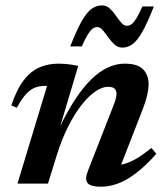

<svg xmlns="http://www.w3.org/2000/svg" viewBox="-20 -698 632 730"><path d="M44 -288.5 23 -297Q43.5 -358.5 70.5 -393.2Q97.5 -428 130.5 -442Q163.5 -456 201.5 -456Q215.5 -456 227.5 -455Q239.5 -454 251.5 -452.2Q263.5 -450.5 277.5 -447.5L207 -211.5L207.5 -215.5Q237 -276.5 267 -321.8Q297 -367 327.5 -396.8Q358 -426.5 389.8 -441.2Q421.5 -456 454 -456Q503.5 -456 524.2 -434.2Q545 -412.5 545 -378Q545 -360 539.8 -336.8Q534.5 -313.5 523 -283.5L427 -37L412.5 -69.5Q434.5 -69 457 -76Q479.5 -83 503.8 -98Q528 -113 555.5 -135.5L574.5 -113.5Q534 -67.5 497.5 -39.8Q461 -12 428 0Q395 12 364 12Q325 12 313.2 -1.8Q301.5 -15.5 314.5 -49L409 -290.5Q416.5 -309.5 419.8 -321.2Q423 -333 423 -341.5Q423 -353.5 415.8 -360.8Q408.5 -368 390.5 -368Q368.5 -368 342.5 -350.2Q316.5 -332.5 290 -298.8Q263.5 -265 239 -216.5Q214.5 -168 195.5 -106.5L162.5 0H46.5L159 -371.5Q157.5 -371.5 155.8 -371.5Q154 -371.5 152 -371.5Q131 -371.5 113.5 -365Q96 -358.5 79.5 -340.8Q63 -323 44 -288.5ZM565 -673.5Q541.5 -613.5 522.5 -579.2Q503.5 -545 485 -531Q466.5 -517 445 -517Q428 -517 415.2 -528.8Q402.5 -540.5 391.8 -555.8Q381 -571 371 -583Q361 -595 349.5 -595Q340.5 -595 332.2 -589Q324 -583 314 -567.2Q304 -551.5 291 -521.5H247Q270.5 -581.5 289.5 -615.5Q308.5 -649.5 327 -663.5Q345.5 -677.5 367.5 -677.5Q384.5 -677.5 397.2 -665.8Q410 -654 420.5 -638.8Q431 -623.5 441 -611.8Q451 -600 462.5 -600Q471.5 -600 479.8 -605.8Q488 -611.5 498 -627.2Q508 -643 521.5 -673.5Z"/></svg>

Font: Newsreader 16pt 16pt SemiBold
Style: Italic
Weight: 600
Italic angle: -17°
Version: Version 1.003